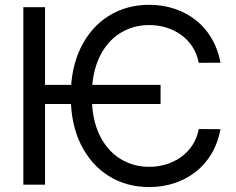

<svg xmlns="http://www.w3.org/2000/svg" viewBox="-20 -757 969 787"><path d="M638.2 -409.2V-330.6H142.1V-409.2ZM883.8 -500 794.9 -499.5Q787.1 -537.6 768.1 -566.4Q749 -595.2 721.4 -614.7Q693.8 -634.3 660.9 -644.3Q627.9 -654.3 591.8 -654.3Q525.9 -654.3 472.4 -621.1Q418.9 -587.9 387.7 -522.9Q356.4 -458 356.4 -363.3Q356.4 -269 387.7 -204.3Q418.9 -139.6 472.4 -106.4Q525.9 -73.2 591.8 -73.2Q627.9 -73.2 660.9 -83.3Q693.8 -93.3 721.4 -112.8Q749 -132.3 768.1 -161.1Q787.1 -189.9 794.9 -228L883.8 -227.5Q873.5 -171.4 847.4 -127.4Q821.3 -83.5 782.5 -53Q743.7 -22.5 695.1 -6.3Q646.5 9.8 591.8 9.8Q498.5 9.8 425.8 -35.6Q353 -81.1 311.5 -164.8Q270 -248.5 270 -363.3Q270 -478.5 311.5 -562.5Q353 -646.5 425.8 -691.9Q498.5 -737.3 591.8 -737.3Q646.5 -737.3 695.1 -721.2Q743.7 -705.1 782.5 -674.6Q821.3 -644 847.4 -599.9Q873.5 -555.7 883.8 -500ZM164.6 -727.5V0H75.7V-727.5Z"/></svg>

Font: Inter 28pt
Style: Regular
Weight: 400
Designer: Rasmus Andersson
Foundry: rsms
Version: Version 4.001;git-66647c0bb